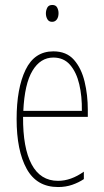

<svg xmlns="http://www.w3.org/2000/svg" viewBox="-20 -744 420 774"><path d="M195 -537Q248 -537 278 -503Q308 -469 321 -415Q334 -361 334 -301V-273H73Q72 -148 107.5 -81.5Q143 -15 214 -15Q266 -15 318 -52V-22Q297 -8 271 1Q245 10 214 10Q128 10 87.5 -63.5Q47 -137 47 -264Q47 -388 83 -462.5Q119 -537 195 -537ZM195 -512Q143 -512 111 -459Q79 -406 74 -297H310Q311 -356 299.5 -404.5Q288 -453 262.5 -482.5Q237 -512 195 -512ZM191 -724Q205 -724 210.5 -713.5Q216 -703 216 -691Q216 -675 209 -665.5Q202 -656 190 -656Q177 -656 171 -666.5Q165 -677 165 -690Q165 -702 170.5 -713Q176 -724 191 -724Z"/></svg>

Font: Noto Sans Sinhala UI ExtraCondensed Thin
Style: Regular
Weight: 100
Width: 2
Designer: Jelle Bosma - Monotype Design Team
Foundry: Monotype Imaging Inc.
Version: Version 2.006; ttfautohint (v1.8.4.7-5d5b)